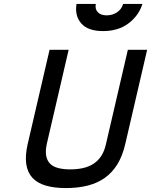

<svg xmlns="http://www.w3.org/2000/svg" viewBox="-20 -947 768 976"><path d="M218 -216Q210 -179 215 -154Q220 -129 235.5 -114Q251 -99 277 -92.5Q303 -86 337 -86Q372 -86 401.5 -92.5Q431 -99 454.5 -114Q478 -129 494.5 -154Q511 -179 519 -216L630 -694H728L617 -216Q603 -155 577 -112.5Q551 -70 513 -43Q475 -16 425.5 -3.5Q376 9 315 9Q256 9 213 -3.5Q170 -16 145 -43Q120 -70 113.5 -112.5Q107 -155 121 -216L232 -694H329ZM467 -927Q462 -900 477.5 -884.5Q493 -869 522 -869Q552 -869 575 -884.5Q598 -900 606 -927H704Q685 -867 633 -828Q581 -789 504 -789Q427 -789 393 -828Q359 -867 369 -927Z"/></svg>

Font: Panefresco 600wt
Style: Italic
Weight: 600
Foundry: Campivisivi & Chank Co
Version: Version 1.000